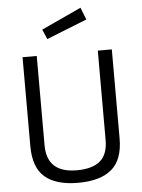

<svg xmlns="http://www.w3.org/2000/svg" viewBox="-61 -979 767 1037"><g transform="rotate(-5 322.0 -460.5)"><path d="M157 -208Q157 -58 319 -58Q403 -58 445.5 -93.5Q488 -129 488 -208V-692H564V-210Q564 -94 502.5 -42Q441 10 321 10Q201 10 140.5 -42Q80 -94 80 -210V-692H157ZM199 -831 415 -931 441 -865 222 -778Z"/></g></svg>

Font: TitilliumWeb-Regular
Style: Regular
Weight: 400
Version: Version 1.001;PS 57.000;hotconv 1.0.70;makeotf.lib2.5.55311